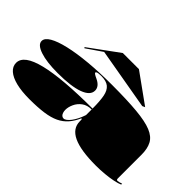

<svg xmlns="http://www.w3.org/2000/svg" viewBox="-114 -1108 1484 1484"><g transform="rotate(45 627.5 -366.5)"><path d="M653 -515Q821 -515 928 -505Q1035 -495 1093.5 -471Q1152 -447 1175 -404Q1198 -361 1198 -295V-35Q1198 -28 1200.5 -24Q1203 -20 1209 -20Q1215 -20 1225 -22.5Q1235 -25 1250 -30V-20Q1228 -10 1189.5 -2Q1151 6 1103.5 10.5Q1056 15 1007 15Q841 15 759.5 -23.5Q678 -62 678 -140Q678 -142 678 -143.5Q678 -145 678 -149Q678 -153 678 -159L671 -166Q649 -115 618.5 -80Q588 -45 544 -24Q500 -3 435.5 6Q371 15 281 15Q196 15 135.5 0Q75 -15 42.5 -43.5Q10 -72 10 -111Q10 -196 180 -237.5Q350 -279 678 -279Q678 -360 668.5 -409.5Q659 -459 631 -482Q603 -505 549 -505Q532 -505 520 -503.5Q508 -502 502 -498.5Q496 -495 496 -490Q496 -486 505.5 -479.5Q515 -473 539 -462Q594 -435 594 -391Q594 -339 517 -310.5Q440 -282 293 -282Q172 -282 101 -306Q30 -330 30 -370Q30 -402 75.5 -428.5Q121 -455 204.5 -474.5Q288 -494 402 -504.5Q516 -515 653 -515ZM678 -269Q630 -269 598.5 -245.5Q567 -222 551.5 -188Q536 -154 536 -124Q536 -108 540.5 -94.5Q545 -81 553.5 -73.5Q562 -66 574 -66Q585 -66 599 -76.5Q613 -87 627 -105.5Q641 -124 654.5 -150.5Q668 -177 678 -208ZM304 -564 298 -571 540 -748H716L958 -574L936 -564L432 -652Z"/></g></svg>

Font: Kalnia Expanded
Style: Bold
Weight: 700
Width: 7
Designer: Frida Medrano
Foundry: Frida Medrano
Version: Version 1.105